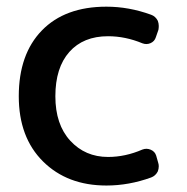

<svg xmlns="http://www.w3.org/2000/svg" viewBox="-20 -576 568 584"><path d="M454.1 -462.9Q450.2 -450.2 438 -444.8Q425.8 -439.5 413.1 -444.3Q361.3 -465.8 308.6 -465.8Q233.4 -465.8 190.9 -418Q148.4 -370.1 148.4 -283.2Q148.4 -197.3 193.8 -147.9Q239.3 -98.6 308.6 -98.6Q361.3 -98.6 413.1 -121.1Q425.8 -126 438.5 -120.6Q451.2 -115.2 455.1 -102.5L460.9 -82Q462.9 -76.2 462.9 -70.3Q462.9 -62.5 460 -54.7Q453.1 -41 439.5 -36.1Q372.1 -11.7 303.7 -11.7Q184.6 -11.7 110.8 -85Q37.1 -158.2 37.1 -283.2Q37.1 -411.1 107.4 -483.4Q177.7 -555.7 303.7 -555.7Q372.1 -555.7 439.5 -531.2Q453.1 -526.4 460 -512.7Q462.9 -504.9 462.9 -497.1Q462.9 -491.2 461.9 -485.4Z"/></svg>

Font: Gen Jyuu GothicL Medium
Style: Regular
Weight: 500
Designer: [Source Han Sans]
Ryoko NISHIZUKA  (kana & ideographs); Paul D. Hunt (Latin, Greek & Cyrillic); Wenlong ZHANG  (bopomofo
Version: Version 1.002.20150607